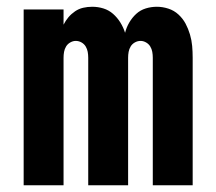

<svg xmlns="http://www.w3.org/2000/svg" viewBox="-20 -548 640 568"><path d="M50 0V-520H168V-475Q174 -487 182.5 -497Q191 -507 202 -514.5Q213 -522 226 -525Q239 -528 253 -528Q270 -528 286 -523Q302 -518 314.5 -507Q327 -496 336 -481.5Q345 -467 350 -451Q354 -467 362.5 -481.5Q371 -496 383 -507Q395 -518 411 -523Q427 -528 444 -528Q461 -528 478 -522.5Q495 -517 508 -505Q521 -493 529 -478Q537 -463 542 -446Q547 -429 548.5 -412Q550 -395 550 -377V0H432V-377Q432 -386 430.5 -394.5Q429 -403 424.5 -410.5Q420 -418 412 -422.5Q404 -427 396 -427Q387 -427 379 -422.5Q371 -418 366.5 -410.5Q362 -403 360.5 -394.5Q359 -386 359 -377V0H241V-377Q241 -386 239.5 -394.5Q238 -403 233.5 -410.5Q229 -418 221 -422.5Q213 -427 204 -427Q196 -427 188 -422.5Q180 -418 175.5 -410.5Q171 -403 169.5 -394.5Q168 -386 168 -377V0Z"/></svg>

Font: R Plex Mono
Style: Bold
Weight: 700
Monospace: yes
Designer: Belleve Invis
Foundry: Belleve Invis
Version: Version 31.8.0